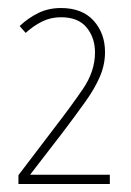

<svg xmlns="http://www.w3.org/2000/svg" viewBox="-20 -873 326 479"><path d="M254 -414H26V-436L115 -553Q156 -606 186.5 -650.5Q217 -695 217 -742Q217 -779 196 -804.5Q175 -830 132 -830Q107 -830 85.5 -819.5Q64 -809 44 -791L29 -808Q50 -828 75.5 -840.5Q101 -853 132 -853Q185 -853 213.5 -821.5Q242 -790 242 -743Q242 -712 229.5 -682.5Q217 -653 193.5 -620Q170 -587 136 -542L55 -437H254Z"/></svg>

Font: Noto Sans ExtraCondensed Thin
Style: Regular
Weight: 100
Width: 2
Designer: Monotype Design Team
Foundry: Monotype Imaging Inc.
Version: Version 2.013; ttfautohint (v1.8.4.7-5d5b)